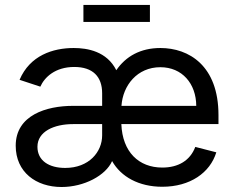

<svg xmlns="http://www.w3.org/2000/svg" viewBox="-20 -748 957 781"><path d="M230.5 12.7C322.3 12.7 410.2 -34.2 436 -92.8C472.2 -28.8 544.9 11.7 640.1 11.7C753.4 11.7 834.5 -45.4 859.9 -128.4L774.4 -150.4C753.4 -94.7 705.1 -66.4 640.1 -66.4C544.9 -66.4 478 -129.4 473.6 -243.2H868.7V-279.8C868.7 -481.4 748 -552.7 632.3 -552.7C551.8 -552.7 491.7 -519 453.1 -462.4C414.6 -539.1 335.9 -552.7 279.8 -552.7C195.3 -552.7 101.6 -522.5 59.6 -423.3L144 -395.5C161.1 -433.6 204.1 -475.6 282.2 -475.6C357.9 -475.6 395.5 -436 395.5 -368.7V-317.4H276.4C169.4 -317.4 43.9 -279.8 43.9 -155.3C43.9 -47.9 126.5 12.7 230.5 12.7ZM589.8 -728H319.3V-658.7H589.8ZM132.3 -150.9C132.3 -213.4 200.2 -243.2 277.3 -243.2H395.5V-197.3C395.5 -130.4 342.3 -64.9 245.1 -64.9C179.7 -64.9 132.3 -94.2 132.3 -150.9ZM474.1 -317.4C479.5 -400.4 538.1 -474.6 632.3 -474.6C720.7 -474.6 777.8 -408.2 778.3 -317.4Z"/></svg>

Font: Raveo
Style: Regular
Weight: 400
Designer: Jakub Foglar, Rasmus Andersson (Inter)
Foundry: Jakubfoglar.com
Version: Version 1.100;Glyphs 3.2.3 (3260)